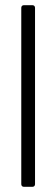

<svg xmlns="http://www.w3.org/2000/svg" viewBox="-20 -720 216 740"><path d="M72 0H105C111 0 115 -4 115 -10V-690C115 -696 111 -700 105 -700H72C66 -700 62 -696 62 -690V-10C62 -4 66 0 72 0Z"/></svg>

Font: Barlow Condensed Light
Style: Regular
Weight: 300
Width: 3
Designer: Jeremy Tribby
Foundry: Tribby Type
Version: Version 1.422;hotconv 1.0.109;makeotfexe 2.5.65596